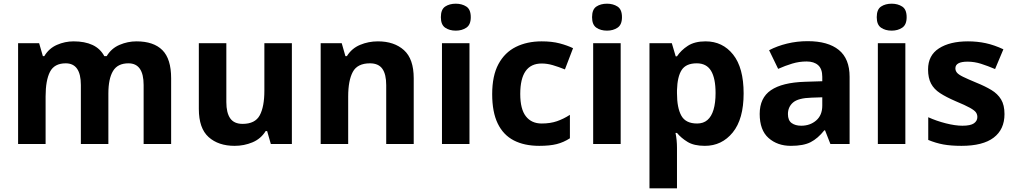

<svg xmlns="http://www.w3.org/2000/svg" viewBox="-20 -780 5499 1040"><path d="M719 -556Q812 -556 859.5 -508.5Q907 -461 907 -356V0H758V-319.4Q758 -437 675.8 -437Q617 -437 592 -395Q567 -353 567 -273.5V0H418V-319.4Q418 -437 336 -437Q274.3 -437 250.6 -390.7Q227 -344.4 227 -257.4V0H78V-546H192L212.2 -476H220Q245 -518 288.5 -537Q332 -556 378.7 -556Q439 -556 481 -536.5Q523 -517 545 -476H558Q583 -518 627.5 -537Q672 -556 719 -556Z M1561 -546V0H1447L1427 -70H1419Q1393 -28 1347.5 -9Q1302 10 1251 10Q1163 10 1110 -37.5Q1057 -85 1057 -190V-546H1206V-227Q1206 -169 1227 -139Q1248 -109 1294 -109Q1362 -109 1387 -155.5Q1412 -202 1412 -289V-546Z M2027 -556Q2115 -556 2168 -508.5Q2221 -461 2221 -356V0H2072V-319Q2072 -378 2051 -407.5Q2030 -437 1984 -437Q1916 -437 1891 -390.5Q1866 -344 1866 -257V0H1717V-546H1831L1851 -476H1859Q1885 -518 1930.5 -537Q1976 -556 2027 -556Z M2523 -546V0H2374V-546ZM2449 -760Q2482 -760 2506 -744.5Q2530 -729 2530 -686.8Q2530 -646 2506 -630Q2482 -614 2449 -614Q2414.7 -614 2391.4 -630Q2368 -646 2368 -686.8Q2368 -729 2391.4 -744.5Q2414.7 -760 2449 -760Z M2901 10Q2820 10 2763 -19.5Q2706 -49 2676 -111Q2646 -173 2646 -270Q2646 -370 2680 -433Q2714 -496 2774.5 -526Q2835 -556 2914 -556Q2970 -556 3011.5 -545Q3053 -534 3084 -519L3040 -404Q3005 -418 2974.5 -427Q2944 -436 2914 -436Q2798 -436 2798 -271Q2798 -189 2828.5 -150Q2859 -111 2914 -111Q2961 -111 2997 -123.5Q3033 -136 3067 -158V-31Q3033 -9 2995.5 0.5Q2958 10 2901 10Z M3342 -546V0H3193V-546ZM3268 -760Q3301 -760 3325 -744.5Q3349 -729 3349 -686.8Q3349 -646 3325 -630Q3301 -614 3268 -614Q3233.7 -614 3210.4 -630Q3187 -646 3187 -686.8Q3187 -729 3210.4 -744.5Q3233.7 -760 3268 -760Z M3802 -556Q3894 -556 3951 -484.5Q4008 -413 4008 -274Q4008 -135 3949 -62.5Q3890 10 3798 10Q3739 10 3704 -11.5Q3669 -33 3647 -60H3639Q3643 -41 3645 -20.5Q3647 0 3647 20V240H3498V-546H3619L3640 -475H3647Q3669 -508 3706 -532Q3743 -556 3802 -556ZM3754 -437Q3696 -437 3672.5 -401Q3649 -365 3647 -291V-275Q3647 -196 3670.5 -153.5Q3694 -111 3756 -111Q3790 -111 3812 -130Q3834 -149 3845 -186Q3856 -223 3856 -276Q3856 -356 3831.5 -396.5Q3807 -437 3754 -437Z M4355 -557Q4465 -557 4523.5 -509.5Q4582 -462 4582 -364V0H4478L4449 -74H4445Q4410 -30 4371 -10Q4332 10 4264 10Q4191 10 4143 -32.5Q4095 -75 4095 -163Q4095 -250 4156 -291.5Q4217 -333 4339 -337L4434 -340V-364Q4434 -407 4411.5 -427Q4389 -447 4349 -447Q4309 -447 4271 -435.5Q4233 -424 4195 -407L4146 -508Q4190 -531 4243.5 -544Q4297 -557 4355 -557ZM4376 -251Q4304 -249 4276 -225Q4248 -201 4248 -162Q4248 -128 4268 -113.5Q4288 -99 4320 -99Q4368 -99 4401 -127.5Q4434 -156 4434 -208V-253Z M4884 -546V0H4735V-546ZM4810 -760Q4843 -760 4867 -744.5Q4891 -729 4891 -686.8Q4891 -646 4867 -630Q4843 -614 4810 -614Q4775.7 -614 4752.4 -630Q4729 -646 4729 -686.8Q4729 -729 4752.4 -744.5Q4775.7 -760 4810 -760Z M5421 -162Q5421 -79 5362.5 -34.5Q5304 10 5188 10Q5131 10 5090 2.5Q5049 -5 5008 -22V-145Q5052 -125 5103 -112Q5154 -99 5193 -99Q5237 -99 5255.5 -112Q5274 -125 5274 -146Q5274 -160 5266.5 -171Q5259 -182 5234 -196Q5209 -210 5156 -232Q5105 -254 5072 -275.5Q5039 -297 5023 -327.5Q5007 -358 5007 -404Q5007 -480 5066 -518Q5125 -556 5223 -556Q5274 -556 5320 -546Q5366 -536 5415 -513L5370 -406Q5330 -423 5294 -434.5Q5258 -446 5221 -446Q5188 -446 5171.5 -437Q5155 -428 5155 -410Q5155 -397 5163.5 -386.5Q5172 -376 5196.5 -364Q5221 -352 5269 -332Q5316 -313 5350 -292.5Q5384 -272 5402.5 -241.5Q5421 -211 5421 -162Z"/></svg>

Font: Noto Sans Ol Chiki
Style: Regular
Weight: 400
Designer: Monotype Design Team, Lewis McGuffie
Foundry: Monotype Imaging Inc.
Version: Version 2.003